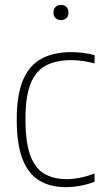

<svg xmlns="http://www.w3.org/2000/svg" viewBox="-20 -763 422 792"><path d="M251.5 9Q187 9 141.8 -18.5Q96.5 -46 72.8 -107.2Q49 -168.5 49 -270Q49 -371.5 74.8 -432.5Q100.5 -493.5 150.8 -520.8Q201 -548 274.5 -548Q297 -548 321.8 -545Q346.5 -542 370 -535.5V-501.5Q344 -508.5 319.5 -511.8Q295 -515 276 -515Q212 -515 169.5 -492.8Q127 -470.5 106 -417.5Q85 -364.5 85 -272Q85 -178.5 104.2 -124.2Q123.5 -70 161.5 -47Q199.5 -24 255.5 -24Q279.5 -24 307.5 -29.2Q335.5 -34.5 370 -47V-13Q310 9 251.5 9ZM231.5 -680Q218 -680 209.2 -688.5Q200.5 -697 200.5 -711Q200.5 -725.5 209.2 -734.2Q218 -743 231.5 -743Q245 -743 253.8 -734.2Q262.5 -725.5 262.5 -711Q262.5 -697 253.8 -688.5Q245 -680 231.5 -680Z"/></svg>

Font: Encode Sans SmCnd Th
Style: Regular
Weight: 100
Width: 4
Designer: Multiple Designers
Foundry: Impallari Type
Version: Version 3.002; ttfautohint (v1.8.3) -l 8 -r 50 -G 200 -x 14 